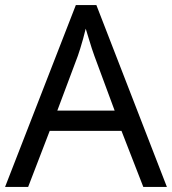

<svg xmlns="http://www.w3.org/2000/svg" viewBox="-20 -737 679 757"><path d="M545 0 459 -221H176L91 0H0L279 -717H360L638 0ZM352 -517Q349 -525 342 -546Q335 -567 328.5 -589.5Q322 -612 318 -624Q313 -604 307.5 -583.5Q302 -563 296.5 -546Q291 -529 287 -517L206 -301H432Z"/></svg>

Font: Noto Sans Khmer UI
Style: Regular
Weight: 400
Designer: Danh Hong and the Monotype Design Team
Foundry: Monotype Imaging Inc.
Version: Version 2.002